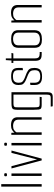

<svg xmlns="http://www.w3.org/2000/svg" viewBox="1054 -1722 841 2988"><g transform="rotate(-90 1474.0 -228.5)"><path d="M64 -629H102V0H64Z M248 -540Q233 -540 228.5 -544Q224 -548 224 -561Q224 -574 228.5 -578.5Q233 -583 248 -583Q263 -583 267.5 -578.5Q272 -574 272 -561Q272 -548 267.5 -544Q263 -540 248 -540ZM230 0V-470H268V0Z M471 0 346 -470H382L487 -71L493 -99L588 -470H625L499 0Z M723 -540Q708 -540 703.5 -544Q699 -548 699 -561Q699 -574 703.5 -578.5Q708 -583 723 -583Q738 -583 742.5 -578.5Q747 -574 747 -561Q747 -548 742.5 -544Q738 -540 723 -540ZM705 0V-470H743V0Z M870 -472H900L904 -423Q920 -447 948.5 -462Q977 -477 1020 -477Q1143 -477 1143 -374V0H1105V-362Q1105 -406 1078 -425.5Q1051 -445 1006 -445Q968 -445 944.5 -429.5Q921 -414 908 -392V0H870Z M1314 172 1308 141H1448Q1478 141 1486.5 126Q1495 111 1495 79V-439H1355Q1324 -439 1312 -431Q1300 -423 1298.5 -405.5Q1297 -388 1297 -356V-110Q1297 -61 1305 -46Q1313 -31 1347 -31H1461L1456 0H1331Q1296 0 1281 -10Q1266 -20 1262.5 -47Q1259 -74 1259 -126V-381Q1259 -420 1267 -439Q1275 -458 1297.5 -464Q1320 -470 1365 -470H1533V88Q1533 133 1517 152.5Q1501 172 1459 172Z M1774 6Q1704 6 1674.5 -23.5Q1645 -53 1645 -106V-175L1680 -181V-107Q1680 -86 1687.5 -66.5Q1695 -47 1715.5 -34.5Q1736 -22 1774 -22Q1821 -22 1848 -38.5Q1875 -55 1875 -107Q1875 -150 1861 -171.5Q1847 -193 1809 -210Q1801 -214 1779 -222.5Q1757 -231 1735.5 -240Q1714 -249 1707 -253Q1672 -271 1658.5 -292.5Q1645 -314 1645 -355V-366Q1645 -422 1677.5 -448.5Q1710 -475 1780 -475Q1850 -475 1880 -450Q1910 -425 1910 -369V-296L1875 -291V-365Q1875 -413 1850 -430Q1825 -447 1779 -447Q1733 -447 1712.5 -433Q1692 -419 1686 -399.5Q1680 -380 1680 -363Q1680 -324 1689.5 -308.5Q1699 -293 1726 -278Q1747 -266 1779 -254.5Q1811 -243 1831 -234Q1877 -213 1893.5 -188.5Q1910 -164 1910 -117V-109Q1910 -52 1881 -23Q1852 6 1774 6Z M2120 0Q2063 0 2042 -23Q2021 -46 2021 -102V-441H1988V-470H2026L2032 -558H2059V-470H2144L2136 -441H2059V-106Q2059 -61 2077.5 -46Q2096 -31 2130 -31H2158V0Z M2354 4Q2299 4 2271.5 -12Q2244 -28 2234 -52.5Q2224 -77 2224 -101V-370Q2224 -394 2234 -418.5Q2244 -443 2273.5 -459Q2303 -475 2361 -475Q2417 -475 2446.5 -459Q2476 -443 2487 -419Q2498 -395 2498 -370V-115Q2498 -83 2487 -56Q2476 -29 2444.5 -12.5Q2413 4 2354 4ZM2354 -27Q2404 -27 2432 -47.5Q2460 -68 2460 -116V-364Q2460 -406 2433 -425.5Q2406 -445 2361 -445Q2317 -445 2289.5 -425.5Q2262 -406 2262 -364V-108Q2262 -66 2288.5 -46.5Q2315 -27 2354 -27Z M2617 -472H2647L2651 -423Q2667 -447 2695.5 -462Q2724 -477 2767 -477Q2890 -477 2890 -374V0H2852V-362Q2852 -406 2825 -425.5Q2798 -445 2753 -445Q2715 -445 2691.5 -429.5Q2668 -414 2655 -392V0H2617Z"/></g></svg>

Font: Smooch Sans Light
Style: Regular
Weight: 300
Designer: Robert E. Leuschke
Foundry: Robert E. Leuschke
Version: Version 1.010; ttfautohint (v1.8.3)